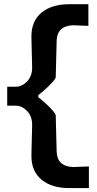

<svg xmlns="http://www.w3.org/2000/svg" viewBox="-20 -792 472 932"><path d="M315.5 121Q231.5 121 182 80.5Q132.5 40 132.5 -35Q132.5 -38 133 -60.2Q133.5 -82.5 134.2 -111Q135 -139.5 135.5 -161.8Q136 -184 136 -187Q136 -228 111.2 -253.5Q86.5 -279 57 -279H15V-371H57Q86.5 -371 111.2 -396.5Q136 -422 136 -463Q136 -466 135.5 -488.5Q135 -511 134.2 -539.2Q133.5 -567.5 133 -590Q132.5 -612.5 132.5 -615.5Q132.5 -690.5 182 -731Q231.5 -771.5 315.5 -771.5H409V-666.5Q389.5 -667 368.2 -668Q347 -669 334 -669.5Q256.5 -665.5 255 -593.5L250.5 -417Q250 -410.5 236 -394.5Q222 -378.5 202.2 -360.8Q182.5 -343 166 -330.5V-320Q182.5 -307.5 202.2 -289.5Q222 -271.5 236 -255.2Q250 -239 250.5 -233L255 -57Q256.5 15 334 19Q347 18.5 368.2 17.5Q389.5 16.5 411.5 16V121Z"/></svg>

Font: Commissioner Loud SemiBold
Style: Regular
Weight: 600
Designer: Kostas Bartsokas
Foundry: Kostas Bartsokas
Version: Version 1.000; ttfautohint (v1.8.3)